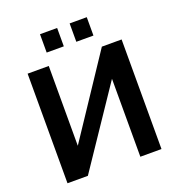

<svg xmlns="http://www.w3.org/2000/svg" viewBox="-158 -1039 1083 1169"><g transform="rotate(-20 383.5 -455.0)"><path d="M232 -791H343V-910H232ZM424 -791H535V-910H424ZM79 0H211L551 -505V0H688V-710H560L216 -193V-710H79Z"/></g></svg>

Font: FIGSv2-sans-serif
Style: Bold
Weight: 700
Designer: Matt McInerney, Pablo Impallari, Rodrigo Fuenzalida,Mirko Velimirovic
Foundry: Matt McInerney, Pablo Impallari, Rodrigo Fuenzalida
Version: Version 4.021;hotconv 1.0.109;makeotfexe 2.5.65596